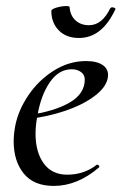

<svg xmlns="http://www.w3.org/2000/svg" viewBox="-20 -600 400 632"><path d="M25 -135Q25 -157 30 -185Q40 -237 73.5 -286.5Q107 -336 157 -367.5Q207 -399 263 -399Q301 -399 320 -384.5Q339 -370 335 -345Q330 -313 291.5 -284Q253 -255 194 -235Q135 -215 70 -208L72 -221Q158 -233 208.5 -262Q259 -291 259 -338Q259 -354 246.5 -363Q234 -372 216 -372Q173 -372 143.5 -328.5Q114 -285 103 -218Q97 -188 97 -160Q97 -99 124 -62Q151 -25 201 -25Q257 -25 299 -58H300Q303 -58 305.5 -55Q308 -52 306 -49Q235 12 157 12Q91 12 58 -29Q25 -70 25 -135ZM149 -564Q149 -570 166 -575Q183 -580 198 -580Q209 -580 209 -577Q211 -549 228.5 -533Q246 -517 273 -517Q316 -517 343 -573Q346 -576 349 -576Q353 -576 357 -574Q361 -572 360 -570Q316 -475 240 -475Q198 -475 173.5 -500Q149 -525 149 -564Z"/></svg>

Font: Cormorant Garamond Medium
Style: Italic
Weight: 500
Italic angle: -10°
Designer: Christian Thalmann (Catharsis Fonts)
Foundry: Catharsis Fonts
Version: Version 4.000